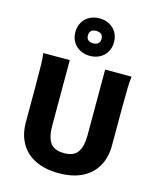

<svg xmlns="http://www.w3.org/2000/svg" viewBox="-146 -1127 1036 1242"><g transform="rotate(15 372.0 -506.0)"><path d="M654.3 -500.5V-251.5Q654.3 -171.4 621.3 -112.1Q588.4 -52.7 523.9 -20.3Q459.5 12.2 367.2 12.2Q273.9 12.2 208.7 -20.3Q143.6 -52.7 110.4 -112.1Q77.1 -171.4 77.1 -251.5V-500.5Q77.1 -587.4 75.9 -637Q74.7 -686.5 69.8 -712.9H247.6V-273.4Q247.6 -199.2 273.7 -160.6Q299.8 -122.1 367.2 -122.1Q432.6 -122.1 458.5 -160.9Q484.4 -199.7 484.4 -273.4V-712.9H661.6Q657.2 -685.5 655.8 -635.7Q654.3 -585.9 654.3 -500.5ZM364.7 -939.9Q344.2 -939.9 331.8 -929.7Q319.3 -919.4 319.3 -898.4Q319.3 -877.4 331.8 -867.2Q344.2 -856.9 364.7 -856.9Q385.7 -856.9 398.2 -867.2Q410.6 -877.4 410.6 -898.4Q410.6 -919.4 398.2 -929.7Q385.7 -939.9 364.7 -939.9ZM364.7 -1023.9Q401.9 -1023.9 431.4 -1008.1Q460.9 -992.2 477.5 -963.6Q494.1 -935.1 494.1 -898.4Q494.1 -861.8 477.5 -833.3Q460.9 -804.7 431.4 -788.8Q401.9 -772.9 364.7 -772.9Q327.6 -772.9 298.1 -788.8Q268.6 -804.7 252 -833.3Q235.4 -861.8 235.4 -898.4Q235.4 -935.1 252 -963.6Q268.6 -992.2 298.1 -1008.1Q327.6 -1023.9 364.7 -1023.9Z"/></g></svg>

Font: Lesson One Extra
Style: Regular
Weight: 800
Designer: But Ko, Victor Gaultney, Annie Olsen, Julie Remington, Don Collingsworth, Eric Hays, Becca Hirsbrunner
Version: Version 1.100